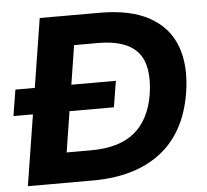

<svg xmlns="http://www.w3.org/2000/svg" viewBox="-54 -759 876 813"><g transform="rotate(-5 384.0 -352.5)"><path d="M32 0 144 -705H399Q530 -705 610.5 -660Q691 -615 721.5 -532.5Q752 -450 734 -336Q707 -169 597.5 -84.5Q488 0 308 0ZM208 -128H312Q431 -128 496.5 -181.5Q562 -235 580 -343Q598 -465 549 -521.5Q500 -578 381 -578H279ZM-3 -301 15 -412H442L424 -301Z"/></g></svg>

Font: Mulish ExtraLight ExtraBold
Style: Italic
Weight: 800
Italic angle: -9°
Version: Version 3.603